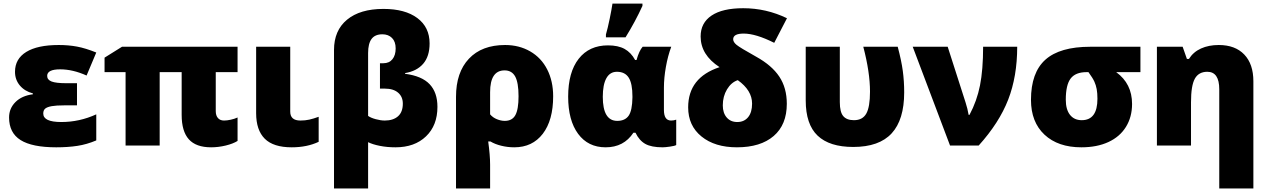

<svg xmlns="http://www.w3.org/2000/svg" viewBox="-20 -815 7102 1075"><path d="M411.1 -349.1V-225.1H338.9Q294.9 -225.1 270 -220.7Q245.1 -216.3 233.6 -207.3Q222.2 -198.2 222.2 -179.2Q222.2 -131.8 323.2 -131.8Q425.3 -131.8 519 -174.8V-28.8Q465.8 -6.3 413.1 1.7Q360.4 9.8 294.9 9.8Q159.7 9.8 95.2 -30.8Q30.8 -71.3 30.8 -157.2Q30.8 -208 66.7 -243.7Q102.5 -279.3 164.1 -287.1V-292Q118.2 -304.2 91.1 -336.4Q64 -368.7 64 -413.1Q64 -485.4 127 -524.2Q189.9 -563 309.1 -563Q363.3 -563 410.9 -554.2Q458.5 -545.4 519 -521L464.8 -392.1Q387.7 -426.8 316.9 -426.8Q244.1 -426.8 244.1 -390.1Q244.1 -368.2 269 -358.6Q293.9 -349.1 351.1 -349.1Z M1234.4 -140.1Q1251 -140.1 1272.2 -144.8Q1293.5 -149.4 1310.1 -157.2V-25.9Q1285.2 -10.3 1243.9 -0.2Q1202.6 9.8 1162.1 9.8Q1077.6 9.8 1037.4 -34.9Q997.1 -79.6 997.1 -171.9V-411.1H874V0H683.1V-411.1H565.4V-492.2L663.1 -553.2H1310.1V-411.1H1188V-192.9Q1188 -168 1200.2 -154.1Q1212.4 -140.1 1234.4 -140.1Z M1605 -553.2V-189.9Q1605 -140.1 1662.1 -140.1Q1689 -140.1 1711.9 -145.3Q1734.9 -150.4 1764.2 -161.1V-21Q1699.2 9.8 1613.3 9.8Q1510.7 9.8 1462.4 -38.3Q1414.1 -86.4 1414.1 -181.2V-553.2Z M2127 -765.1Q2248 -765.1 2316.7 -713.9Q2385.3 -662.6 2385.3 -571.8Q2385.3 -499.5 2349.4 -458Q2313.5 -416.5 2248 -405.8V-401.9Q2341.8 -389.6 2385.5 -343.5Q2429.2 -297.4 2429.2 -216.8Q2429.2 -112.8 2365.2 -51.5Q2301.3 9.8 2194.3 9.8Q2147.5 9.8 2106.9 1.7Q2066.4 -6.3 2041 -19V240.2H1850.1V-535.2Q1850.1 -644.5 1923.1 -704.8Q1996.1 -765.1 2127 -765.1ZM2121.1 -623Q2079.6 -623 2060.3 -596.9Q2041 -570.8 2041 -518.1V-166Q2055.7 -155.3 2083.7 -147.7Q2111.8 -140.1 2134.3 -140.1Q2181.2 -140.1 2208.3 -163.8Q2235.4 -187.5 2235.4 -234.9Q2235.4 -273.4 2209 -296.1Q2182.6 -318.8 2135.3 -318.8H2107.4V-460.9H2126Q2159.2 -460.9 2177.2 -483.4Q2195.3 -505.9 2195.3 -543.9Q2195.3 -582 2174.8 -602.5Q2154.3 -623 2121.1 -623Z M3077.1 -275.9Q3077.1 -141.6 3019 -65.9Q2960.9 9.8 2859.4 9.8Q2822.3 9.8 2786.6 1Q2751 -7.8 2726.1 -22.9H2713.4Q2724.1 54.2 2724.1 106.9V240.2H2533.2V-272.9Q2533.2 -409.7 2605.5 -486.3Q2677.7 -563 2808.1 -563Q2886.7 -563 2948.5 -527.3Q3010.3 -491.7 3043.7 -426.3Q3077.1 -360.8 3077.1 -275.9ZM2805.2 -420.9Q2724.1 -420.9 2724.1 -298.8V-174.8Q2739.3 -156.7 2762.2 -147.5Q2785.2 -138.2 2806.2 -138.2Q2847.7 -138.2 2865.5 -170.4Q2883.3 -202.6 2883.3 -275.9Q2883.3 -352.5 2864.5 -386.7Q2845.7 -420.9 2805.2 -420.9Z M3371.1 9.8Q3272.5 9.8 3216.8 -65.7Q3161.1 -141.1 3161.1 -273.9Q3161.1 -410.6 3220 -485.8Q3278.8 -561 3384.3 -561Q3440.9 -561 3477.1 -541Q3513.2 -521 3536.1 -479H3543.9Q3558.1 -530.3 3578.1 -553.2H3738.3Q3719.2 -502 3708.3 -440.4Q3697.3 -378.9 3697.3 -324.2V-199.2Q3697.3 -140.1 3737.3 -140.1Q3752.9 -140.1 3766.1 -145V-2.9Q3758.3 2 3731.2 5.9Q3704.1 9.8 3689.9 9.8Q3627 9.8 3593 -9.3Q3559.1 -28.3 3538.1 -71.8H3526.4Q3472.7 9.8 3371.1 9.8ZM3436 -138.2Q3479.5 -138.2 3499.8 -167.2Q3520 -196.3 3521 -270V-274.9Q3521 -347.7 3500 -380.4Q3479 -413.1 3434.1 -413.1Q3395 -413.1 3375 -377Q3355 -340.8 3355 -272.9Q3355 -138.2 3436 -138.2ZM3372.6 -622.1Q3382.3 -655.3 3393.6 -709.7Q3404.8 -764.2 3409.2 -794.9H3577.1V-782.2Q3537.1 -694.3 3482.4 -606H3372.6Z M4008.8 -439Q3902.8 -507.8 3902.8 -610.8Q3902.8 -687 3964.1 -728Q4025.4 -769 4141.1 -769Q4270 -769 4386.2 -712.9L4314.9 -575.2Q4211.4 -627 4144 -627Q4085 -627 4085 -595.2Q4085 -579.6 4103.8 -564Q4122.6 -548.3 4212.9 -498Q4301.3 -449.2 4343.3 -386Q4385.3 -322.8 4385.3 -233.9Q4385.3 -116.7 4311.8 -53.5Q4238.3 9.8 4106 9.8Q3982.4 9.8 3907.7 -50.8Q3833 -111.3 3833 -213.9Q3833 -380.9 4008.8 -439ZM4190.9 -234.9Q4190.9 -309.1 4110.8 -366.2Q4074.2 -354 4050.5 -314.7Q4026.9 -275.4 4026.9 -225.1Q4026.9 -182.6 4048.8 -157.2Q4070.8 -131.8 4107.9 -131.8Q4146.5 -131.8 4168.7 -158.9Q4190.9 -186 4190.9 -234.9Z M4757.3 7.8Q4624.5 7.8 4557.9 -55.4Q4491.2 -118.7 4491.2 -252.9V-553.2H4682.1V-243.2Q4682.1 -187.5 4701.4 -164.8Q4720.7 -142.1 4761.2 -142.1Q4809.6 -142.1 4830.3 -179Q4851.1 -215.8 4851.1 -301.8Q4851.1 -410.6 4813.5 -553.2H5006.3Q5026.9 -476.1 5034.7 -418.2Q5042.5 -360.4 5042.5 -297.9Q5042.5 -144.5 4972.4 -68.4Q4902.3 7.8 4757.3 7.8Z M5090.3 -553.2H5286.1L5386.2 -241.2Q5397.5 -206.5 5403.3 -171.9H5408.2Q5449.7 -249.5 5467 -336.9Q5484.4 -424.3 5484.4 -553.2H5675.3Q5675.3 -387.2 5624.8 -257.1Q5574.2 -127 5459.5 0H5299.3Z M6034.7 9.8Q5903.8 9.8 5828.1 -61Q5752.4 -131.8 5752.4 -255.9Q5752.4 -408.7 5833.3 -481Q5914.1 -553.2 6084.5 -553.2H6365.2V-411.1H6229.5Q6318.4 -346.7 6318.4 -232.9Q6318.4 -160.2 6284.2 -104.7Q6250 -49.3 6186 -19.8Q6122.1 9.8 6034.7 9.8ZM5947.3 -256.8Q5947.3 -201.7 5970.9 -171.9Q5994.6 -142.1 6036.6 -142.1Q6124.5 -142.1 6124.5 -262.2Q6124.5 -293.5 6120.4 -315.9Q6116.2 -338.4 6107.4 -357.9Q6098.6 -377.4 6074.2 -411.1H6063.5Q6001.5 -411.1 5974.4 -375.2Q5947.3 -339.4 5947.3 -256.8Z M6806.6 240.2V-314.9Q6806.6 -413.1 6739.7 -413.1Q6691.4 -413.1 6669.9 -374.5Q6648.4 -335.9 6648.4 -242.2V0H6457.5V-553.2H6601.6L6625.5 -484.9H6636.7Q6661.1 -523.9 6704.3 -543.5Q6747.6 -563 6803.7 -563Q6895.5 -563 6946.5 -509.8Q6997.6 -456.5 6997.6 -359.9V240.2Z"/></svg>

Font: OpenSansExtrabold
Style: Regular
Weight: 800
Foundry: Ascender Corporation
Version: Version 1.10